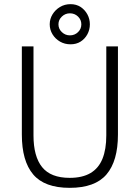

<svg xmlns="http://www.w3.org/2000/svg" viewBox="-20 -891 672 923"><path d="M319 -678Q291 -678 268.5 -691Q246 -704 232.5 -726Q219 -748 219 -774Q219 -800 232.5 -822Q246 -844 268.5 -857.5Q291 -871 319 -871Q347 -871 367.5 -857.5Q388 -844 400 -822Q412 -800 412 -774Q412 -748 400 -726Q388 -704 367.5 -691Q347 -678 319 -678ZM316 -721Q339 -721 355 -736.5Q371 -752 371 -774Q371 -796 355 -811.5Q339 -827 316 -827Q294 -827 277.5 -811.5Q261 -796 261 -774Q261 -752 277.5 -736.5Q294 -721 316 -721ZM315 12Q194 12 139.5 -52.5Q85 -117 85 -244V-668H141V-240Q141 -139 182.5 -87.5Q224 -36 315 -36Q376 -36 415 -59Q454 -82 472.5 -127.5Q491 -173 491 -240V-668H547V-244Q547 -117 492 -52.5Q437 12 315 12Z"/></svg>

Font: Atkinson Hyperlegible Mono ExtraLight
Style: Regular
Weight: 200
Monospace: yes
Designer: Elliott Scott, Megan Eiswerth, Linus Boman, Theodore Petrosky, Letters from Sweden
Foundry: Applied Design Works, Letters from Sweden
Version: Version 2.001